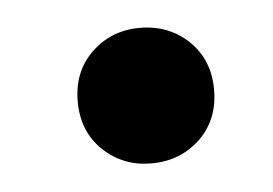

<svg xmlns="http://www.w3.org/2000/svg" viewBox="-28 -433 317 223"><g transform="rotate(-5 130.5 -321.0)"><path d="M141 -242Q108 -242 85 -264Q62 -286 62 -321Q62 -356 85 -378Q108 -400 141 -400Q175 -400 198 -378Q221 -356 221 -321Q221 -286 198 -264Q175 -242 141 -242Z"/></g></svg>

Font: Repo
Style: DemiBold
Weight: 600
Designer: Stefan Peev
Foundry: Context Ltd
Version: Version 001.000